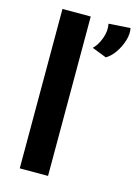

<svg xmlns="http://www.w3.org/2000/svg" viewBox="-120 -853 651 918"><g transform="rotate(15 206.0 -394.5)"><path d="M72 -789H212V0H72ZM332 -619 260 -647Q282 -667 296 -705Q310 -743 303 -778L410 -785Q416 -757 405.5 -723Q395 -689 375.5 -661Q356 -633 332 -619Z"/></g></svg>

Font: Reem Kufi
Style: Bold
Weight: 700
Designer: Khaled Hosny
Version: Version 1.001